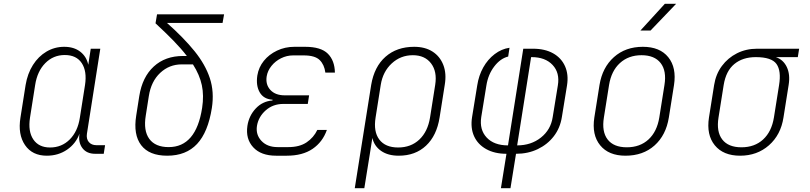

<svg xmlns="http://www.w3.org/2000/svg" viewBox="-20 -805 4240 1005"><path d="M225 10Q149 10 111 -45.5Q73 -101 87 -189L114 -360Q124 -420 152.5 -465Q181 -510 223.5 -535Q266 -560 316 -560Q367 -560 400 -534.5Q433 -509 442 -466L455 -550H505L435 -105Q431 -78 445 -61.5Q459 -45 485 -45H530L523 0H478Q434 0 411.5 -29.5Q389 -59 396 -105Q377 -53 331 -21.5Q285 10 225 10ZM242 -33Q303 -33 345 -75Q387 -117 398 -189L425 -360Q436 -432 408 -474.5Q380 -517 319 -517Q259 -517 217 -474.5Q175 -432 164 -360L137 -189Q126 -117 154.5 -75Q183 -33 242 -33Z M855 10Q761 10 719 -45Q677 -100 693 -200L709 -302Q725 -402 785 -457Q845 -512 938 -512H958Q929 -550 888 -592Q847 -634 794 -683L802 -730H1153L1145 -685H854Q942 -607 998.5 -537Q1055 -467 1078.5 -395.5Q1102 -324 1089 -240Q1069 -113 1011.5 -51.5Q954 10 855 10ZM863 -35Q1006 -35 1038 -240Q1048 -305 1036.5 -359Q1025 -413 990 -468H931Q866 -468 818.5 -423.5Q771 -379 759 -302L743 -200Q730 -121 761.5 -78Q793 -35 863 -35Z M1481 10H1425Q1346 10 1305.5 -34Q1265 -78 1275 -146Q1283 -199 1318.5 -237Q1354 -275 1406 -279L1407 -283Q1360 -286 1339.5 -321.5Q1319 -357 1327 -410Q1334 -453 1361 -486.5Q1388 -520 1430 -540Q1472 -560 1521 -560H1577Q1660 -560 1696 -524Q1732 -488 1733 -425H1683Q1678 -466 1653.5 -490.5Q1629 -515 1570 -515H1514Q1481 -515 1451 -500Q1421 -485 1401 -460Q1381 -435 1376 -406Q1369 -363 1395 -334.5Q1421 -306 1470 -306H1598L1591 -261H1463Q1409 -261 1371 -227.5Q1333 -194 1325 -146Q1318 -100 1348.5 -67.5Q1379 -35 1433 -35H1489Q1548 -35 1585 -60Q1622 -85 1641 -125H1691Q1669 -62 1616.5 -26Q1564 10 1481 10Z M1837 180 1923 -361Q1939 -456 1998 -508Q2057 -560 2148 -560Q2205 -560 2244 -535Q2283 -510 2300.5 -465Q2318 -420 2308 -361L2281 -190Q2266 -95 2210 -42.5Q2154 10 2067 10Q2011 10 1975 -15Q1939 -40 1929 -83L1916 0L1887 180ZM2064 -33Q2131 -33 2175 -74.5Q2219 -116 2231 -190L2258 -361Q2269 -430 2236.5 -473Q2204 -516 2141 -516Q2077 -516 2030.5 -473Q1984 -430 1973 -361L1946 -190Q1934 -116 1965.5 -74.5Q1997 -33 2064 -33Z M2602 180 2631 0Q2569 0 2525 -24.5Q2481 -49 2461.5 -92Q2442 -135 2451 -192L2478 -358Q2486 -410 2509.5 -452Q2533 -494 2569 -521.5Q2605 -549 2647 -555L2640 -509Q2599 -499 2567 -457Q2535 -415 2526 -358L2499 -192Q2489 -126 2527.5 -85Q2566 -44 2639 -44L2719 -550H2770Q2832 -550 2875 -526Q2918 -502 2937.5 -458.5Q2957 -415 2948 -358L2921 -192Q2912 -135 2879 -92Q2846 -49 2795 -24.5Q2744 0 2681 0L2652 180ZM2687 -44Q2760 -44 2811.5 -85Q2863 -126 2873 -192L2900 -358Q2911 -424 2872.5 -465Q2834 -506 2763 -506H2760Z M3254 10Q3166 10 3121.5 -44.5Q3077 -99 3091 -190L3118 -360Q3133 -452 3193.5 -506Q3254 -560 3345 -560Q3434 -560 3478 -505.5Q3522 -451 3508 -360L3481 -190Q3466 -97 3406 -43.5Q3346 10 3254 10ZM3261 -34Q3330 -34 3374.5 -75Q3419 -116 3431 -190L3458 -360Q3470 -434 3438 -475Q3406 -516 3338 -516Q3270 -516 3225 -475Q3180 -434 3168 -360L3141 -190Q3129 -116 3160.5 -75Q3192 -34 3261 -34ZM3332 -645 3460 -785H3519L3385 -645Z M3854 10Q3766 10 3721.5 -44.5Q3677 -99 3691 -190L3718 -360Q3727 -417 3758.5 -459.5Q3790 -502 3837.5 -526Q3885 -550 3943 -550H4163L4156 -506H4041Q4080 -493 4098.5 -454Q4117 -415 4108 -360L4081 -190Q4067 -99 4005 -44.5Q3943 10 3854 10ZM3861 -34Q3930 -34 3974.5 -75Q4019 -116 4031 -190L4058 -360Q4070 -434 4044.5 -470Q4019 -506 3936 -506Q3868 -506 3824 -470Q3780 -434 3768 -360L3741 -190Q3729 -116 3760.5 -75Q3792 -34 3861 -34Z"/></svg>

Font: JetBrains Mono NL Thin
Style: Italic
Weight: 100
Italic angle: -9°
Monospace: yes
Designer: Philipp Nurullin, Konstantin Bulenkov
Foundry: JetBrains
Version: Version 2.305; ttfautohint (v1.8.4.7-5d5b)